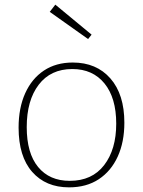

<svg xmlns="http://www.w3.org/2000/svg" viewBox="-20 -799 614 826"><path d="M293 -530Q395 -530 455 -461.5Q515 -393 515 -271Q515 -188 486.5 -125.5Q458 -63 405 -28Q352 7 277 7Q177 7 118.5 -59.5Q60 -126 60 -250Q60 -335 88.5 -398Q117 -461 169 -495.5Q221 -530 293 -530ZM291 -502Q198 -502 146.5 -434.5Q95 -367 95 -252Q95 -140 144 -80.5Q193 -21 280 -21Q376 -21 428 -88.5Q480 -156 480 -267Q480 -378 429.5 -440Q379 -502 291 -502ZM218 -779 374 -650 359 -631 194 -748Z"/></svg>

Font: Bitter ExtraLight
Style: Regular
Weight: 200
Designer: Sol Matas, and Bitter project Authors
Foundry: Sol Matas
Version: Version 2.001